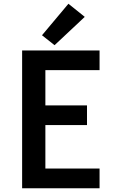

<svg xmlns="http://www.w3.org/2000/svg" viewBox="-20 -1004 616 1024"><path d="M98 0H511V-105H222V-337H444V-442H222V-630H511V-735H98ZM271 -763 432 -914 345 -984 204 -816Z"/></svg>

Font: Iosevka Sparkle
Style: Bold
Weight: 700
Designer: Belleve Invis
Foundry: Belleve Invis
Version: Version 4.5.0; ttfautohint (v1.8.3)